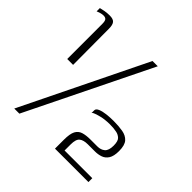

<svg xmlns="http://www.w3.org/2000/svg" viewBox="-163 -669 877 877"><g transform="rotate(45 275.5 -230.5)"><path d="M63 -257V-483Q63 -502 57.5 -508.5Q52 -515 40 -515Q31 -515 21 -512Q11 -509 4 -506V-527Q15 -530 29.5 -532.5Q44 -535 60 -535Q83 -535 91.5 -524.5Q100 -514 100 -490L101 -257ZM379 -526 85 74H52L345 -526ZM313 72Q313 58 313 43.5Q313 29 313 15Q313 -24 322.5 -42Q332 -60 351 -66Q370 -72 399 -72Q411 -72 421.5 -72Q432 -72 443 -72Q465 -72 479 -84Q493 -96 493 -127Q493 -156 482 -166.5Q471 -177 456 -180Q445 -182 436 -183Q427 -184 412 -184Q396 -184 379 -182Q362 -180 350 -176Q344 -175 337 -172.5Q330 -170 324 -167.5Q318 -165 316 -161V-179Q316 -189 331 -195.5Q346 -202 368.5 -204.5Q391 -207 413 -207Q446 -207 472 -202.5Q498 -198 513 -181.5Q528 -165 528 -127Q528 -94 517 -77Q506 -60 488.5 -54Q471 -48 451 -48Q441 -48 430 -48Q419 -48 405 -48Q378 -48 364 -37Q350 -26 350 8V47H529V72Z"/></g></svg>

Font: Genos Light
Style: Regular
Weight: 300
Designer: Robert E. Leuschke
Foundry: Robert E. Leuschke
Version: Version 1.010